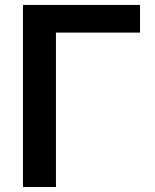

<svg xmlns="http://www.w3.org/2000/svg" viewBox="-20 -747 619 767"><path d="M203.5 0H71.7V-727.3H539.4V-616.8H203.5Z"/></svg>

Font: Linik Sans SemiBold
Style: Regular
Weight: 600
Designer: Fonts by Rasmus Andersson / Changes by Cristiano Sobral with parts from Marc Monis
Foundry: rsms
Version: Version 3.020; ttfautohint (v1.6)